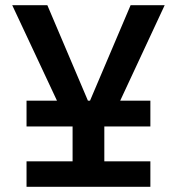

<svg xmlns="http://www.w3.org/2000/svg" viewBox="-20 -718 680 738"><path d="M82 -98H259V-232H82V-331H199L27 -698H162L318 -331H326L482 -698H613L442 -331H558V-232H381V-98H558V0H82Z"/></svg>

Font: Writer SemiBold
Style: Regular
Weight: 600
Monospace: yes
Designer: Mike Abbink, Paul van der Laan, Pieter van Rosmalen
Foundry: Bold Monday
Version: Version 2.001 2020